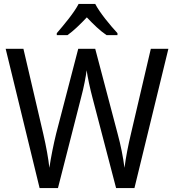

<svg xmlns="http://www.w3.org/2000/svg" viewBox="-20 -964 893 984"><path d="M468 -944H383C360 -899 308 -837 271 -794V-784H326C357 -806 391 -839 425 -875C459 -839 493 -806 526 -784H582V-794C545 -834 491 -899 468 -944ZM843 -714H753L651 -278C637 -219 625 -159 618 -104C611 -158 599 -220 583 -278L468 -714H381L268 -280C254 -223 241 -158 233 -104C228 -151 217 -212 202 -277L100 -714H9L183 0H277L395 -462C410 -517 421 -577 424 -604C429 -568 442 -508 454 -463L575 0H669Z"/></svg>

Font: Noto Sans Malayalam SemiCondensed
Style: Regular
Weight: 400
Width: 4
Designer: Jelle Bosma - Monotype Design Team
Foundry: Monotype Imaging Inc.
Version: Version 2.104